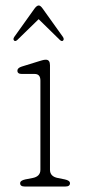

<svg xmlns="http://www.w3.org/2000/svg" viewBox="-20 -681 315 701"><path d="M162.5 -443V-61Q162.5 -36.5 191.5 -31L216.5 -26Q235.5 -22 235.5 -12Q235.5 0 218.5 0H70.5Q53.5 0 53.5 -12Q53.5 -22 72.5 -26L98.5 -31Q127.5 -36.5 127.5 -61V-387Q127.5 -411 106.5 -411H59.5Q43.5 -411 43.5 -423Q43.5 -433 59.5 -438L122.5 -457.5Q128 -459 134.5 -461Q141 -463 147.5 -463Q162.5 -463 162.5 -443ZM209.9 -532.5Q205.5 -529 198.7 -535L121.1 -611L43.1 -535Q36.3 -529 31.9 -532.5Q26.3 -537.5 32.3 -546.5L105.9 -649.5Q114.3 -661 121.5 -661Q127.9 -661 135.9 -649.5L209.5 -546.5Q215.5 -537.5 209.9 -532.5Z"/></svg>

Font: Fraunces 9pt SuperSoft Thin
Style: Regular
Weight: 100
Version: Version 1.000;[b76b70a41]